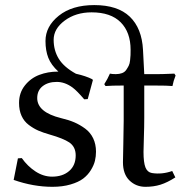

<svg xmlns="http://www.w3.org/2000/svg" viewBox="-20 -718 747 748"><path d="M408.2 -431.2Q417 -429.2 431.2 -429.2Q444.8 -429.2 455.3 -433.1Q465.8 -437 471.7 -445.6Q477.5 -454.1 481.4 -461.9Q485.4 -469.7 486.8 -482.9Q488.3 -496.1 488.5 -503.4Q488.8 -510.7 488.8 -523.9Q488.8 -592.3 450.2 -631.1Q411.6 -669.9 336.9 -669.9Q275.4 -669.9 232.2 -637.9Q189 -606 189 -563Q189 -521.5 209 -489Q229 -456.5 275.9 -430.7Q314.9 -421.9 339.8 -409.2L341.8 -405.8L321.8 -332L308.1 -331.1Q279.8 -364.3 262.7 -377Q232.9 -398.9 201.2 -398.9Q167.5 -398.9 146.2 -382.3Q125 -365.7 125 -335.9Q125 -280.8 217.8 -257.8Q247.1 -251 269.3 -241.5Q291.5 -231.9 311.8 -217Q332 -202.1 343 -179.2Q354 -156.2 354 -127Q354 -108.9 349.9 -91.6Q345.7 -74.2 334 -55.2Q322.3 -36.1 304 -22.2Q285.6 -8.3 254.6 0.7Q223.6 9.8 184.1 9.8Q109.9 9.8 33.2 -17.1L49.8 -101.1L64.9 -102.1Q87.4 -70.3 118.4 -50Q149.4 -29.8 183.1 -29.8Q224.1 -29.8 249.5 -51.8Q274.9 -73.7 274.9 -112.8Q274.9 -146 250 -163.1Q226.6 -178.7 173.8 -193.8Q147.9 -201.2 129.4 -209.2Q110.8 -217.3 92.3 -231.2Q73.7 -245.1 64 -266.6Q54.2 -288.1 54.2 -316.9Q54.2 -356.4 76.9 -385Q99.6 -413.6 133.1 -426.3Q166.5 -439 205.1 -439H207.5Q179.2 -464.8 168.2 -492.9Q157.2 -521 157.2 -558.1Q157.2 -615.2 209 -656.7Q260.7 -698.2 347.2 -698.2Q438.5 -698.2 485.6 -653.1Q532.7 -607.9 537.1 -523.9L542 -429.2H588.9Q599.1 -429.2 612.1 -429.4Q625 -429.7 639.2 -430.4Q653.3 -431.2 659.2 -431.2L664.1 -423.8Q655.3 -401.9 651.9 -382.8Q634.3 -384.8 580.1 -384.8H542V-258.8Q542 -225.1 540.5 -181.2Q539.1 -137.2 539.1 -126Q539.1 -85 546.6 -65.9Q554.2 -46.9 571.8 -43.9Q610.8 -37.6 650.9 -51.8L663.1 -26.9Q631.8 -6.8 605.2 1.5Q578.6 9.8 546.9 9.8Q509.8 9.8 484.4 -14.9Q459 -39.6 459 -85.9Q459 -97.2 460.4 -155.8Q461.9 -214.4 461.9 -248V-384.8Q414.1 -384.8 391.1 -382.8L386.2 -390.1Q399.4 -410.6 408.2 -431.2Z"/></svg>

Font: Linux Biolinum G
Style: Regular
Weight: 400
Designer: Philipp H. Poll
Foundry: Philipp H. Poll
Version: Version 1.1.0 ; ttfautohint (v1.6)